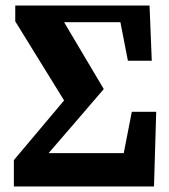

<svg xmlns="http://www.w3.org/2000/svg" viewBox="-20 -672 608 692"><path d="M30 0V-95L211 -310L35 -595V-652H519L527 -453H441L414 -592H211L354 -351L238 -216L155 -120H426L455 -269H543L535 0Z"/></svg>

Font: Source Serif 4 Black
Style: Regular
Weight: 900
Designer: Frank Grießhammer
Foundry: Adobe
Version: Version 4.005;hotconv 1.1.0;makeotfexe 2.6.0